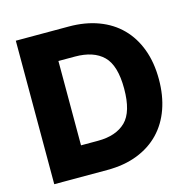

<svg xmlns="http://www.w3.org/2000/svg" viewBox="-106 -834 942 940"><g transform="rotate(-15 365.0 -363.5)"><path d="M55 0V-727.3H323.5Q406.6 -727.3 473.2 -702.4Q539.8 -677.6 586.3 -630.7Q632.8 -583.8 657.8 -516.5Q682.9 -449.2 682.9 -364Q682.9 -281.6 659.1 -214.5Q635.3 -147.4 589.5 -99.8Q543.7 -52.2 476.9 -26.1Q410.2 0 323.9 0ZM230.8 -149.9H317.1Q408.7 -149.9 458.1 -198.2Q506.7 -246.1 506.7 -364Q506.7 -481.5 457.7 -529.5Q408.7 -577.4 314.6 -577.4H230.8Z"/></g></svg>

Font: Inter P Extra Bold
Style: Regular
Weight: 800
Designer: Rasmus Andersson
Foundry: rsms
Version: Version 3.018;git-588b23468